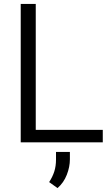

<svg xmlns="http://www.w3.org/2000/svg" viewBox="-20 -731 573 986"><path d="M507.8 -64V0H86.4V-710.9H163.6V-64ZM338.9 49.3V87.4Q338.9 126 323 166.7Q307.1 207.5 275.4 234.9L232.4 204.1Q250 177.2 258.8 149.7Q267.6 122.1 267.6 88.4V49.3Z"/></svg>

Font: Vazirmatn UI FD Light
Style: Regular
Weight: 300
Designer: Saber Rastikerdar
Foundry: Saber Rastikerdar
Version: Version 33.003